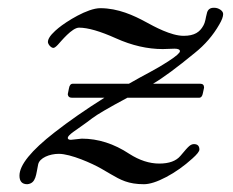

<svg xmlns="http://www.w3.org/2000/svg" viewBox="-20 -459 598 493"><path d="M531 -439C519.7 -439.7 513 -434.7 511 -424C507.6 -412.1 508 -403.8 502 -393C493.1 -377 479.8 -367 451.5 -367C419 -367 375.6 -391 354.5 -402.5C323.6 -419.3 283.3 -438 237.5 -438C204.5 -438 150.4 -403.7 130 -387C120.5 -379.1 103 -364 103 -351.5C103 -345.2 111 -336 117 -336C119.7 -336 123.5 -338.7 128.5 -344C137 -353.1 164.9 -388 183 -388C205.7 -388 237.3 -378.8 278 -360.5C318.7 -342.2 358.7 -333 398 -333L428 -334C437.3 -334 442 -331.8 442 -327.5C442 -323.2 432.5 -314.8 413.5 -302.5C373.9 -276.8 354.2 -269.1 311 -244H167C161.7 -244 158.3 -240 157 -232L154 -217C154.7 -211 158.3 -208 165 -208H248C199.3 -177.3 156.7 -147.7 120 -119C60 -72.3 30 -35.3 30 -8C30 6.7 36.7 14 50 14C73.2 12 72.5 -12.2 78 -37C81.7 -53.7 107.5 -64 131 -64C161.6 -64 217.1 -39.2 240 -26L264 -12C289.2 2.7 309.2 14 349.5 14C364.5 14 383.7 7.8 407 -4.5C430.3 -16.8 452.7 -32.7 474 -52C486 -62.7 492 -70.3 492 -75C492 -84.3 487.3 -89 478 -89C474 -89 470 -87.3 466 -84C462 -80.7 454.5 -72.3 443.5 -59C432.5 -45.7 414.3 -39 389 -39C363.7 -39 338 -47.3 312 -64C272.7 -90 232 -103 190 -103L162 -100C156.7 -100 154 -101.7 154 -105C154 -108.3 158.8 -113.5 168.5 -120.5C191.9 -137.5 191.8 -136.3 217 -155.5C229.7 -165.2 259.7 -182.7 307 -208H491C496.3 -208 499.7 -212 501 -220L504 -234C504 -240.7 500.7 -244 494 -244H373C399 -259.3 434.7 -285.7 480 -323C506 -343.7 527 -368 543 -396C549.7 -407.3 553 -416.3 553 -423C553 -431.9 540.2 -439 531 -439Z"/></svg>

Font: fbb
Style: Italic
Weight: 400
Italic angle: -12°
Designer: David J. Perry, Michael Sharpe
Version: Version 0.991